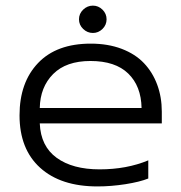

<svg xmlns="http://www.w3.org/2000/svg" viewBox="-20 -651 648 686"><path d="M312 -533.2Q292 -533.2 277.1 -547.6Q262.2 -562 262.2 -582Q262.2 -602.1 277.1 -616.5Q292 -630.9 312 -630.9Q331.5 -630.9 346.2 -616.5Q360.8 -602.1 360.8 -582Q360.8 -562 346.2 -547.6Q331.5 -533.2 312 -533.2ZM328.1 15.1Q197.3 15.1 123.5 -51.5Q49.8 -118.2 49.8 -238.8Q49.8 -356.4 116 -425.8Q182.1 -495.1 304.2 -495.1Q365.7 -495.1 414.6 -476.6Q463.4 -458 494.4 -425.3Q525.4 -392.6 541.7 -348.4Q558.1 -304.2 558.1 -252V-210H122.1Q125.5 -128.4 182.4 -87.2Q239.3 -45.9 335.9 -45.9Q432.6 -45.9 509.8 -78.1V-13.2Q479.5 -1 428.2 7.1Q377 15.1 328.1 15.1ZM122.1 -265.1H485.8Q484.4 -343.3 438.2 -388.2Q392.1 -433.1 303.2 -433.1Q216.3 -433.1 169.9 -386.5Q123.5 -339.8 122.1 -265.1Z"/></svg>

Font: Prompt Light
Style: Regular
Weight: 300
Designer: Katatrad Team
Foundry: CadsonDemak
Version: Version 1.000;PS 001.000;hotconv 1.0.88;makeotf.lib2.5.64775